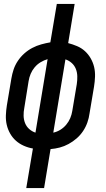

<svg xmlns="http://www.w3.org/2000/svg" viewBox="-20 -755 540 980"><path d="M114 205 148 3Q124 -1 101.5 -11Q79 -21 61.5 -36.5Q44 -52 32 -73Q20 -94 14.5 -117.5Q9 -141 10 -166.5Q11 -192 15 -217L38 -354Q42 -378 49.5 -400.5Q57 -423 71 -444Q85 -465 104 -482Q123 -499 145 -510.5Q167 -522 190.5 -528.5Q214 -535 237 -539L270 -735H361L328 -535Q351 -529 373.5 -519.5Q396 -510 413.5 -494Q431 -478 443 -457Q455 -436 460.5 -412.5Q466 -389 465 -363.5Q464 -338 460 -313L437 -176Q434 -153 426 -130Q418 -107 404 -86Q390 -65 371 -48.5Q352 -32 330 -20Q308 -8 285 -2Q262 4 238 6L205 205ZM161 -78 223 -453Q205 -448 187.5 -437.5Q170 -427 157 -411.5Q144 -396 136.5 -378Q129 -360 126 -341L104 -204Q100 -184 100.5 -164Q101 -144 108 -126.5Q115 -109 129 -96.5Q143 -84 161 -78ZM252 -78Q271 -82 288 -92.5Q305 -103 318 -118.5Q331 -134 338.5 -152Q346 -170 349 -189L372 -326Q375 -346 374.5 -366Q374 -386 367 -403.5Q360 -421 346 -433.5Q332 -446 314 -452Z"/></svg>

Font: Iosevka Slab Medium Oblique
Style: Regular
Weight: 500
Italic angle: -9°
Monospace: yes
Designer: Belleve Invis
Foundry: Belleve Invis
Version: Version 11.1.1; ttfautohint (v1.8.3)